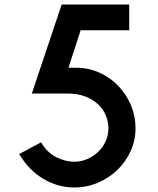

<svg xmlns="http://www.w3.org/2000/svg" viewBox="-20 -820 700 850"><path d="M580 -252Q580 -199 558.5 -151.5Q537 -104 500 -68Q463 -32 413.5 -11Q364 10 309 10Q236 10 171.5 -28.5Q107 -67 65 -138L162 -190Q188 -145 228.5 -124.5Q269 -104 309 -104Q339 -104 366.5 -116Q394 -128 415 -148Q436 -168 448 -195Q460 -222 460 -252Q460 -281 448.5 -309Q437 -337 414 -358.5Q391 -380 357 -393Q323 -406 277 -406H121L253 -800H552V-686H337L283 -520H317Q372 -520 420 -498.5Q468 -477 503.5 -440Q539 -403 559.5 -354.5Q580 -306 580 -252Z"/></svg>

Font: Gauge Heavy
Style: Heavy
Weight: 900
Designer: Daniel Pimley
Foundry: Daniel Pimley
Version: Version 2.0